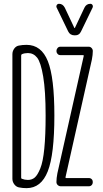

<svg xmlns="http://www.w3.org/2000/svg" viewBox="-20 -975 540 1005"><path d="M453.1 -955.1Q460 -955.1 463.9 -949.2Q467.8 -943.4 464.8 -935.5L404.3 -810.5Q394.5 -789.1 371.1 -790Q346.7 -790 336.9 -810.5L276.4 -935.5Q273.4 -942.4 277.3 -948.7Q281.2 -955.1 289.1 -955.1Q308.6 -955.1 319.3 -934.6L369.1 -829.1Q369.1 -828.1 371.1 -828.1Q372.1 -828.1 372.1 -829.1L421.9 -934.6Q431.6 -955.1 453.1 -955.1ZM460.9 -663.1 323.2 -48.8V-44.9Q323.2 -43 325.2 -43H445.3Q454.1 -43 460 -37.1Q465.8 -31.2 465.8 -22Q465.8 -12.7 460 -6.3Q454.1 0 445.3 0H297.9Q289.1 0 282.2 -6.3Q275.4 -12.7 275.4 -22.5Q275.4 -42 280.3 -67.4L418 -680.7V-684.6Q418 -686.5 416 -686.5H295.9Q287.1 -686.5 281.2 -692.9Q275.4 -699.2 275.4 -708Q275.4 -716.8 281.2 -723.6Q287.1 -730.5 295.9 -730.5H444.3Q453.1 -730.5 459.5 -723.6Q465.8 -716.8 465.8 -708Q465.8 -688.5 460.9 -663.1ZM90.8 -683.6V-44.9Q90.8 -40 94.7 -39.1Q109.4 -33.2 126 -33.2Q147.5 -33.2 162.1 -45.9Q176.8 -58.6 190.9 -93.3Q205.1 -127.9 211.9 -197.3Q218.8 -266.6 218.8 -370.1Q218.8 -499 206.1 -574.2Q193.4 -649.4 174.3 -673.3Q155.3 -697.3 126 -697.3Q108.4 -697.3 94.7 -691.4Q90.8 -689.5 90.8 -683.6ZM79.1 5.9Q64.5 2.9 54.7 -10.3Q44.9 -23.4 44.9 -39.1V-691.4Q44.9 -707 54.2 -720.2Q63.5 -733.4 78.1 -736.3Q96.7 -740.2 119.1 -740.2Q196.3 -740.2 230.5 -654.8Q264.6 -569.3 264.6 -370.1Q264.6 -166 230 -78.1Q195.3 9.8 119.1 9.8Q97.7 9.8 79.1 5.9Z"/></svg>

Font: Rounded-L Mgen+ 1mn light
Style: Regular
Weight: 200
Designer: [Source Han Sans]
Ryoko NISHIZUKA  (kana & ideographs); Paul D. Hunt (Latin, Greek & Cyrillic); Wenlong ZHANG  (bopomofo
Version: Version 1.059.20150602